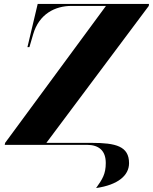

<svg xmlns="http://www.w3.org/2000/svg" viewBox="-20 -734 775 973"><path d="M467 219C578 203 634 155 634 93C634 7 567 -10 444 -10H215L734 -704L735 -714H171L119 -495H129L148 -560C178 -664 260 -704 342 -704H517L6 -10L4 0H420C483 0 516 31 516 92C516 148 499 174 467 219Z"/></svg>

Font: Noto Serif Display ExtraBold
Style: Italic
Weight: 800
Italic angle: -12°
Designer: Monotype Design Team
Foundry: Monotype Imaging Inc.
Version: Version 2.009